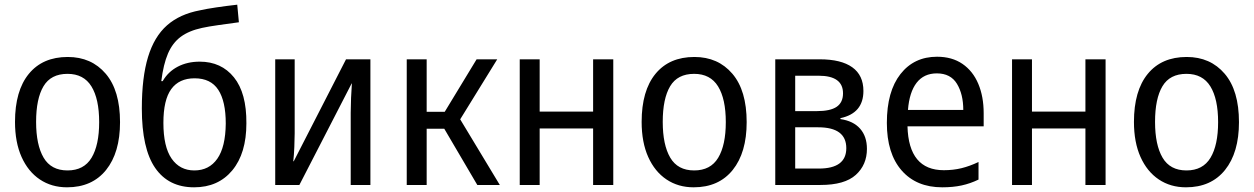

<svg xmlns="http://www.w3.org/2000/svg" viewBox="-20 -789 5349 819"><path d="M266 10Q200 10 150 -23.5Q100 -57 72 -119.5Q44 -182 44 -269Q44 -402 103 -474Q162 -546 269 -546Q370 -546 431 -474.5Q492 -403 492 -268Q492 -138 432.5 -64Q373 10 266 10ZM268 -62Q338 -62 370.5 -116Q403 -170 403 -268Q403 -367 370 -420.5Q337 -474 268 -474Q197 -474 165.5 -421Q134 -368 134 -269Q134 -171 166 -116.5Q198 -62 268 -62Z M808 10Q699 10 642 -72.5Q585 -155 585 -326Q585 -459 611.5 -546Q638 -633 692.5 -681Q747 -729 833 -745Q859 -751 903 -757.5Q947 -764 992 -769L999 -694Q955 -688 912 -682Q869 -676 842 -670Q786 -658 751 -632Q716 -606 696.5 -560.5Q677 -515 668 -443H674Q697 -483 738 -504.5Q779 -526 832 -526Q924 -526 978 -459Q1032 -392 1031 -263Q1031 -135 971 -62.5Q911 10 808 10ZM809 -62Q872 -62 907 -112Q942 -162 943 -262Q943 -357 911 -406Q879 -455 810 -455Q744 -455 710.5 -409Q677 -363 677 -265Q677 -163 712 -112.5Q747 -62 809 -62Z M1154 0V-536H1237V-220Q1237 -197 1235.5 -162Q1234 -127 1231 -101H1233L1456 -536H1560V0H1476V-309Q1476 -335 1477.5 -371.5Q1479 -408 1481 -433H1480L1257 0Z M1715 0V-536H1800V-312H1877L2013 -536H2101L1943 -280L2112 0H2016L1875 -240H1800V0Z M2197 0V-536H2282V-313H2510V-536H2596V0H2510V-241H2282V0Z M2939 10Q2873 10 2823 -23.5Q2773 -57 2745 -119.5Q2717 -182 2717 -269Q2717 -402 2776 -474Q2835 -546 2942 -546Q3043 -546 3104 -474.5Q3165 -403 3165 -268Q3165 -138 3105.5 -64Q3046 10 2939 10ZM2941 -62Q3011 -62 3043.5 -116Q3076 -170 3076 -268Q3076 -367 3043 -420.5Q3010 -474 2941 -474Q2870 -474 2838.5 -421Q2807 -368 2807 -269Q2807 -171 2839 -116.5Q2871 -62 2941 -62Z M3287 0V-536H3477Q3568 -536 3615.5 -502Q3663 -468 3663 -401Q3663 -306 3565 -285V-281Q3620 -273 3649 -240Q3678 -207 3678 -154Q3678 -86 3630.5 -43Q3583 0 3480 0ZM3372 -315H3464Q3522 -315 3549 -333.5Q3576 -352 3576 -391Q3576 -466 3472 -466H3372ZM3372 -70H3473Q3590 -70 3590 -157Q3590 -246 3470 -246H3372Z M3999 10Q3889 10 3826 -62Q3763 -134 3763 -265Q3763 -399 3821 -473Q3879 -547 3977 -547Q4041 -547 4085.5 -516.5Q4130 -486 4153 -431.5Q4176 -377 4176 -306V-250H3851Q3856 -63 4006 -63Q4046 -63 4081 -71.5Q4116 -80 4154 -98V-23Q4119 -6 4082 2Q4045 10 3999 10ZM3853 -320H4089Q4089 -387 4062 -431.5Q4035 -476 3976 -476Q3921 -476 3890 -436Q3859 -396 3853 -320Z M4297 0V-536H4382V-313H4610V-536H4696V0H4610V-241H4382V0Z M5039 10Q4973 10 4923 -23.5Q4873 -57 4845 -119.5Q4817 -182 4817 -269Q4817 -402 4876 -474Q4935 -546 5042 -546Q5143 -546 5204 -474.5Q5265 -403 5265 -268Q5265 -138 5205.5 -64Q5146 10 5039 10ZM5041 -62Q5111 -62 5143.5 -116Q5176 -170 5176 -268Q5176 -367 5143 -420.5Q5110 -474 5041 -474Q4970 -474 4938.5 -421Q4907 -368 4907 -269Q4907 -171 4939 -116.5Q4971 -62 5041 -62Z"/></svg>

Font: Noto Sans SemiCondensed
Style: Regular
Weight: 400
Width: 4
Designer: Monotype Design Team
Foundry: Monotype Imaging Inc.
Version: Version 2.013; ttfautohint (v1.8.4.7-5d5b)